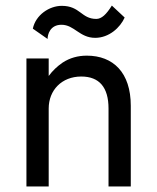

<svg xmlns="http://www.w3.org/2000/svg" viewBox="-20 -670 565 690"><path d="M98 -567 151 -530C151 -546 160 -581 201 -581C247 -581 266 -534 322 -534C372 -534 412 -571 428 -607L382 -650C362 -618 345 -602 326 -602C272 -602 268 -649 202 -649C157 -649 108 -616 98 -567ZM155 -460H75V0H155V-280C155 -346 202 -395 272 -395C337 -395 370 -356 370 -280V0H450V-290C450 -409 387 -470 292 -470C260 -470 231 -462 205 -445C186 -432 169 -416 155 -397Z"/></svg>

Font: Jost
Style: Regular
Weight: 400
Version: Version 3.710